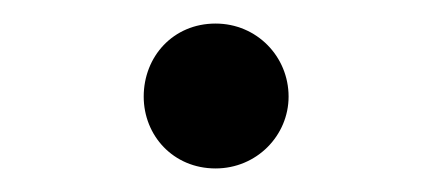

<svg xmlns="http://www.w3.org/2000/svg" viewBox="-20 -443 367 163"><path d="M163 -300C198 -300 225 -328 225 -361C225 -395 198 -423 163 -423C127 -423 102 -395 102 -361C102 -328 127 -300 163 -300Z"/></svg>

Font: Harano Aji Mincho KR
Style: Regular
Weight: 400
Foundry: Masamichi Hosoda
Version: HaranoAjiMinchoKR-Regular version 20230610;ttx 4.39.4